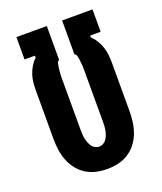

<svg xmlns="http://www.w3.org/2000/svg" viewBox="-138 -824 775 920"><g transform="rotate(-20 250.0 -363.5)"><path d="M250 8Q222 8 194.5 2Q167 -4 143 -19Q119 -34 101.5 -56.5Q84 -79 74 -105Q64 -131 60 -159Q56 -187 56 -215V-461Q56 -482 58 -502.5Q60 -523 66.5 -542.5Q73 -562 83.5 -579.5Q94 -597 109 -611V-621H56V-735H211V-562Q203 -559 200.5 -549.5Q198 -540 197 -531.5Q196 -523 195 -514Q194 -505 193.5 -496.5Q193 -488 193 -479Q193 -470 193 -461V-215Q193 -204 193.5 -192.5Q194 -181 196 -170Q198 -159 202 -148Q206 -137 212 -127.5Q218 -118 228.5 -112Q239 -106 250 -106Q261 -106 271.5 -112Q282 -118 288 -127.5Q294 -137 298 -148Q302 -159 304 -170Q306 -181 306.5 -192.5Q307 -204 307 -215V-461Q307 -470 307 -479Q307 -488 306.5 -496.5Q306 -505 305 -514Q304 -523 303 -531.5Q302 -540 299.5 -549.5Q297 -559 289 -562V-735H444V-621H391V-611Q406 -597 416.5 -579.5Q427 -562 433.5 -542.5Q440 -523 442 -502.5Q444 -482 444 -461V-215Q444 -187 440 -159Q436 -131 426 -105Q416 -79 398.5 -56.5Q381 -34 357 -19Q333 -4 305.5 2Q278 8 250 8Z"/></g></svg>

Font: Iosevka Term Curly Heavy
Style: Regular
Weight: 900
Designer: Belleve Invis
Foundry: Belleve Invis
Version: Version 32.3.0